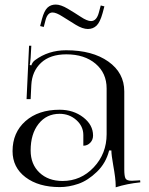

<svg xmlns="http://www.w3.org/2000/svg" viewBox="-20 -800 643 829"><path d="M422.9 -743.2Q412.1 -704.1 397 -689.5Q381.8 -674.8 359.4 -674.8Q336.9 -674.8 307.1 -692.9Q277.3 -710.9 250 -728.5Q222.7 -746.1 207 -746.1Q185.5 -746.1 176.8 -713.9L168.9 -683.6L153.3 -687.5L161.1 -717.8Q170.9 -753.9 185.1 -767.1Q199.2 -780.3 220.7 -780.3Q242.2 -780.3 272 -762.7Q301.8 -745.1 329.1 -727.1Q356.4 -709 373 -709Q397.5 -709 407.2 -747.1L415 -776.4L430.7 -772.5ZM440.4 -418Q440.4 -484.4 392.6 -524.9Q344.7 -565.4 266.6 -565.4Q196.3 -565.4 157.2 -528.8Q118.2 -492.2 115.2 -432.6L112.3 -372.1H94.7L105.5 -602.5H115.2L112.3 -550.8Q110.4 -527.3 108.4 -519.5L115.2 -517.6Q120.1 -532.2 130.9 -540Q188.5 -583 265.6 -583Q378.9 -583 447.8 -534.2Q516.6 -485.4 516.6 -405.3V-69.3Q516.6 -39.1 522 -29.3Q527.3 -19.5 548.8 -19.5L568.4 -20.5L585 -21.5L585.9 -12.7Q528.3 -6.8 479.5 8.8V1Q479.5 -28.3 468.8 -86.9Q460.9 -130.9 460.9 -150.4H451.2Q437.5 -95.7 398.4 -58.1Q359.4 -20.5 318.4 -6.3Q277.3 7.8 238.3 7.8Q146.5 7.8 90.3 -34.7Q34.2 -77.1 34.2 -147.5Q34.2 -227.5 89.8 -276.9Q145.5 -326.2 237.3 -326.2Q296.9 -326.2 339.4 -293.5Q381.8 -260.7 381.8 -214.8Q381.8 -196.3 369.6 -183.6Q357.4 -170.9 339.8 -170.9V-216.8Q339.8 -254.9 309.6 -281.7Q279.3 -308.6 237.3 -308.6Q180.7 -308.6 146.5 -265.1Q112.3 -221.7 112.3 -150.4Q112.3 -90.8 150.4 -54.7Q188.5 -18.6 250 -18.6Q329.1 -18.6 384.8 -77.6Q440.4 -136.7 440.4 -220.7Z"/></svg>

Font: FoglihtenNo07
Style: Regular
Weight: 500
Designer: gluk (gluksza@wp.pl)
Foundry: gluk (gluksza@wp.pl)
Version: Version 0.871